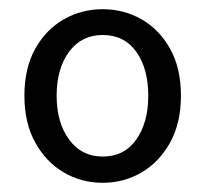

<svg xmlns="http://www.w3.org/2000/svg" viewBox="-20 -829 447 417"><path d="M203 -432Q157 -432 118.5 -454.5Q80 -477 56.5 -519.5Q33 -562 33 -621Q33 -681 56.5 -723Q80 -765 118.5 -787Q157 -809 203 -809Q249 -809 287.5 -787Q326 -765 349.5 -723Q373 -681 373 -621Q373 -562 349.5 -519.5Q326 -477 287.5 -454.5Q249 -432 203 -432ZM203 -489Q250 -489 276 -526Q302 -563 302 -621Q302 -680 276 -716.5Q250 -753 203 -753Q157 -753 130 -716.5Q103 -680 103 -621Q103 -563 130 -526Q157 -489 203 -489Z"/></svg>

Font: Noto Sans HK Thin
Style: Regular
Weight: 400
Version: Version 2.004-H2;hotconv 1.0.118;makeotfexe 2.5.65603